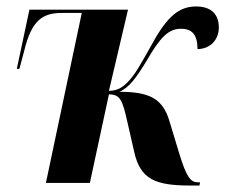

<svg xmlns="http://www.w3.org/2000/svg" viewBox="-20 -566 697 594"><path d="M570 8H597L599 -2H592C570 -2 557 -17 534 -93L504 -192C483 -262 441 -282 349 -282C379 -294 402 -326 433 -377C477 -453 502 -477 540 -477C575 -477 591 -458 591 -414C633 -415 657 -445 657 -481C657 -522 633 -546 587 -546C535 -546 498 -517 450 -429C416 -369 398 -334 373 -310C357 -294 341 -285 317 -285L376 -536H71L32 -353H40L55 -409C78 -505 113 -526 172 -526H233L122 0H258L317 -274C352 -274 359 -256 374 -189L395 -97C414 -10 462 8 570 8Z"/></svg>

Font: Noto Serif Display Condensed
Style: Bold Italic
Weight: 700
Width: 3
Italic angle: -12°
Designer: Monotype Design Team
Foundry: Monotype Imaging Inc.
Version: Version 2.009